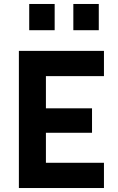

<svg xmlns="http://www.w3.org/2000/svg" viewBox="-20 -946 593 966"><path d="M75 0H503V-127H211V-278H443V-401H211V-563H503V-690H75ZM127 -794H255V-926H127ZM349 -794H477V-926H349Z"/></svg>

Font: TitilliumMaps29L
Style: 999 wt
Weight: 900
Designer: Campivisivi
Foundry: Accademia di Belle Arti di Urbino and students of MA course of Visual design